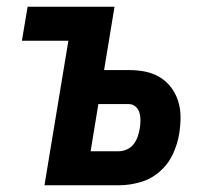

<svg xmlns="http://www.w3.org/2000/svg" viewBox="-20 -550 640 570"><path d="M112 0 183 -429H45L62 -530H320L289 -342H362Q387 -342 410.5 -337.5Q434 -333 454 -321Q474 -309 488 -290.5Q502 -272 509 -249.5Q516 -227 516 -202.5Q516 -178 512 -153Q507 -122 493 -92Q479 -62 453.5 -40Q428 -18 396 -9Q364 0 333 0ZM249 -101H333Q345 -101 357 -106.5Q369 -112 377 -122.5Q385 -133 389 -145Q393 -157 395 -169Q397 -181 397 -193Q397 -205 394 -215.5Q391 -226 382.5 -233.5Q374 -241 362 -241H272Z"/></svg>

Font: Iosevka Curly Extended Oblique
Style: Bold
Weight: 700
Width: 7
Italic angle: -9°
Monospace: yes
Designer: Belleve Invis
Foundry: Belleve Invis
Version: Version 11.1.0; ttfautohint (v1.8.3)